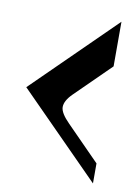

<svg xmlns="http://www.w3.org/2000/svg" viewBox="-71 -725 494 683"><g transform="rotate(10 176.0 -384.0)"><path d="M312.5 -91.8 19.5 -387.7 312.5 -675.8V-514.6L185.5 -389.6Q159.2 -363.3 159.2 -340.8Q159.2 -319.3 192.4 -286.1L312.5 -164.1Z"/></g></svg>

Font: spinwerad
Style: Bold
Weight: 700
Width: 7
Version: Version 0.3